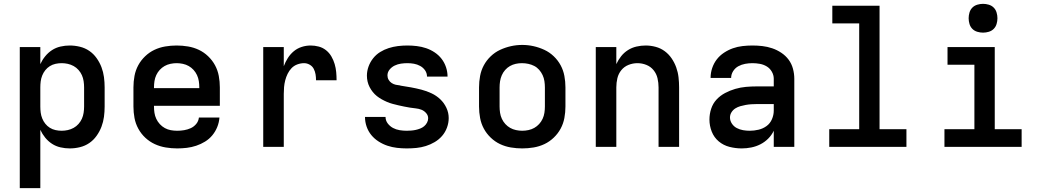

<svg xmlns="http://www.w3.org/2000/svg" viewBox="-20 -765 5440 1000"><path d="M83 215V-520H190V-431Q200 -453 215.5 -472Q231 -491 251 -504Q271 -517 295 -522.5Q319 -528 343 -528Q370 -528 396.5 -521.5Q423 -515 445 -500Q467 -485 483 -462.5Q499 -440 508.5 -415Q518 -390 521.5 -363.5Q525 -337 525 -310V-210Q525 -183 521.5 -156.5Q518 -130 508.5 -105Q499 -80 483 -57.5Q467 -35 445 -20Q423 -5 396.5 1.5Q370 8 343 8Q319 8 295 2.5Q271 -3 251 -16Q231 -29 215.5 -48Q200 -67 190 -89V215ZM301 -84Q317 -84 333 -87.5Q349 -91 363.5 -99Q378 -107 389 -119.5Q400 -132 406.5 -146.5Q413 -161 415.5 -177.5Q418 -194 418 -210V-310Q418 -326 415.5 -342.5Q413 -359 406.5 -373.5Q400 -388 389 -400.5Q378 -413 363.5 -421Q349 -429 333 -432.5Q317 -436 301 -436Q285 -436 269 -432.5Q253 -429 239.5 -420.5Q226 -412 216 -399.5Q206 -387 200 -372Q194 -357 192 -341.5Q190 -326 190 -310V-210Q190 -194 192 -178.5Q194 -163 200 -148Q206 -133 216 -120.5Q226 -108 239.5 -99.5Q253 -91 269 -87.5Q285 -84 301 -84Z M903 8Q873 8 843 3Q813 -2 786 -14.5Q759 -27 737 -47.5Q715 -68 700.5 -94.5Q686 -121 680.5 -150.5Q675 -180 675 -210V-310Q675 -340 680.5 -369.5Q686 -399 700 -425Q714 -451 736 -472Q758 -493 784.5 -505.5Q811 -518 840.5 -523Q870 -528 900 -528Q930 -528 959.5 -523Q989 -518 1015.5 -505.5Q1042 -493 1064 -472Q1086 -451 1100 -425Q1114 -399 1119.5 -369.5Q1125 -340 1125 -310V-214H782V-210Q782 -193 784.5 -177Q787 -161 794 -146Q801 -131 812.5 -118.5Q824 -106 838.5 -98Q853 -90 869.5 -87Q886 -84 903 -84Q921 -84 939 -87Q957 -90 973.5 -97.5Q990 -105 1002 -119.5Q1014 -134 1016 -153H1123Q1121 -127 1111.5 -103.5Q1102 -80 1086 -60.5Q1070 -41 1048 -27.5Q1026 -14 1002 -6Q978 2 953 5Q928 8 903 8ZM1018 -306V-310Q1018 -326 1015.5 -342.5Q1013 -359 1006 -374Q999 -389 988 -401Q977 -413 963 -421Q949 -429 932.5 -432.5Q916 -436 900 -436Q884 -436 867.5 -432.5Q851 -429 837 -421Q823 -413 812 -401Q801 -389 794 -374Q787 -359 784.5 -342.5Q782 -326 782 -310V-306Z M1351 0V-520H1458V-420Q1466 -442 1479 -462.5Q1492 -483 1510 -498Q1528 -513 1551 -520.5Q1574 -528 1598 -528Q1619 -528 1640 -522.5Q1661 -517 1678 -503.5Q1695 -490 1706 -471Q1717 -452 1723 -431.5Q1729 -411 1731 -390Q1733 -369 1733 -347H1626Q1626 -363 1623.5 -378Q1621 -393 1614 -406.5Q1607 -420 1593 -428Q1579 -436 1564 -436Q1546 -436 1528.5 -429.5Q1511 -423 1498.5 -410Q1486 -397 1478 -380.5Q1470 -364 1465.5 -346.5Q1461 -329 1459.5 -311.5Q1458 -294 1458 -276V0Z M2098 8Q2073 8 2047.5 5Q2022 2 1998 -6Q1974 -14 1952 -28Q1930 -42 1914 -61.5Q1898 -81 1889.5 -105.5Q1881 -130 1881 -156H1988Q1988 -137 1999.5 -122Q2011 -107 2027 -98.5Q2043 -90 2061.5 -87Q2080 -84 2098 -84Q2110 -84 2122 -85Q2134 -86 2145.5 -88.5Q2157 -91 2168.5 -95.5Q2180 -100 2189 -107.5Q2198 -115 2204 -126Q2210 -137 2210 -149Q2210 -164 2199.5 -176Q2189 -188 2175 -193.5Q2161 -199 2145.5 -200.5Q2130 -202 2115 -204.5Q2100 -207 2085 -210Q2070 -213 2055 -216.5Q2040 -220 2025 -224Q2010 -228 1996 -234Q1982 -240 1968.5 -247.5Q1955 -255 1943 -264.5Q1931 -274 1921.5 -286Q1912 -298 1905 -311.5Q1898 -325 1894.5 -340Q1891 -355 1891 -371Q1891 -395 1899.5 -418.5Q1908 -442 1923.5 -461.5Q1939 -481 1960 -494Q1981 -507 2004.5 -514.5Q2028 -522 2052.5 -525Q2077 -528 2102 -528Q2126 -528 2151 -525Q2176 -522 2199.5 -514Q2223 -506 2244 -492Q2265 -478 2280 -458.5Q2295 -439 2303 -415Q2311 -391 2311 -366H2204Q2204 -384 2194 -398.5Q2184 -413 2168.5 -421.5Q2153 -430 2136 -433Q2119 -436 2102 -436Q2085 -436 2068 -433.5Q2051 -431 2035.5 -423.5Q2020 -416 2009 -402.5Q1998 -389 1998 -372Q1998 -360 2004 -349.5Q2010 -339 2020 -332.5Q2030 -326 2041.5 -323.5Q2053 -321 2064 -320L2066 -319Q2093 -315 2120.5 -310Q2148 -305 2175 -298Q2202 -291 2227.5 -279Q2253 -267 2273 -248Q2293 -229 2305 -203.5Q2317 -178 2317 -150Q2317 -125 2308 -100.5Q2299 -76 2282.5 -57Q2266 -38 2244 -25Q2222 -12 2198 -4.5Q2174 3 2149 5.5Q2124 8 2098 8Z M2700 8Q2670 8 2640.5 3Q2611 -2 2584.5 -14.5Q2558 -27 2536 -48Q2514 -69 2500 -95Q2486 -121 2480.5 -150.5Q2475 -180 2475 -210V-310Q2475 -340 2480.5 -369.5Q2486 -399 2500 -425Q2514 -451 2536 -472Q2558 -493 2585 -505.5Q2612 -518 2641 -524.5Q2670 -531 2700 -531Q2730 -531 2759 -524.5Q2788 -518 2815 -505.5Q2842 -493 2864 -472Q2886 -451 2900 -425Q2914 -399 2919.5 -369.5Q2925 -340 2925 -310V-210Q2925 -180 2919.5 -150.5Q2914 -121 2900 -95Q2886 -69 2864 -48Q2842 -27 2815.5 -14.5Q2789 -2 2759.5 3Q2730 8 2700 8ZM2700 -84Q2716 -84 2732.5 -87.5Q2749 -91 2763 -99Q2777 -107 2788 -119Q2799 -131 2806 -146Q2813 -161 2815.5 -177.5Q2818 -194 2818 -210V-310Q2818 -326 2815.5 -342.5Q2813 -359 2806 -374Q2799 -389 2788 -401.5Q2777 -414 2762.5 -421.5Q2748 -429 2731.5 -432.5Q2715 -436 2698 -436Q2682 -436 2666 -432.5Q2650 -429 2636 -421Q2622 -413 2611 -400.5Q2600 -388 2593.5 -373Q2587 -358 2584.5 -342Q2582 -326 2582 -310V-210Q2582 -194 2584.5 -177.5Q2587 -161 2594 -146Q2601 -131 2612 -119Q2623 -107 2637 -99Q2651 -91 2667.5 -87.5Q2684 -84 2700 -84Z M3083 0V-520H3190V-431Q3200 -453 3215 -472Q3230 -491 3250.5 -504Q3271 -517 3295 -522.5Q3319 -528 3343 -528Q3369 -528 3395 -521Q3421 -514 3442 -498.5Q3463 -483 3478 -461Q3493 -439 3502 -414Q3511 -389 3514 -362.5Q3517 -336 3517 -310V0H3410V-310Q3410 -334 3404.5 -357.5Q3399 -381 3384 -399.5Q3369 -418 3346.5 -427Q3324 -436 3300 -436Q3276 -436 3253.5 -427Q3231 -418 3216 -399.5Q3201 -381 3195.5 -357.5Q3190 -334 3190 -310V0Z M3843 8Q3811 8 3779.5 0Q3748 -8 3723.5 -28.5Q3699 -49 3687 -79.5Q3675 -110 3675 -142Q3675 -171 3684 -198.5Q3693 -226 3712 -246.5Q3731 -267 3756.5 -280.5Q3782 -294 3809.5 -302Q3837 -310 3865 -312.5Q3893 -315 3922 -315H4010V-355Q4010 -374 4000 -391.5Q3990 -409 3973.5 -419Q3957 -429 3937.5 -432.5Q3918 -436 3899 -436Q3880 -436 3861 -432.5Q3842 -429 3825.5 -420Q3809 -411 3798.5 -394.5Q3788 -378 3788 -359Q3788 -359 3788 -359Q3788 -359 3788 -359Q3788 -359 3788 -359Q3788 -359 3788 -359H3681Q3681 -359 3681 -359.5Q3681 -360 3681 -360Q3681 -386 3689.5 -411Q3698 -436 3713.5 -456Q3729 -476 3751 -490.5Q3773 -505 3797 -513.5Q3821 -522 3847 -525Q3873 -528 3899 -528Q3925 -528 3951 -525Q3977 -522 4002 -513.5Q4027 -505 4049.5 -490Q4072 -475 4087.5 -454Q4103 -433 4110 -407Q4117 -381 4117 -355V0H4010V-84Q3999 -61 3981 -43Q3963 -25 3940.5 -13.5Q3918 -2 3893 3Q3868 8 3843 8ZM3885 -84Q3908 -84 3931 -89.5Q3954 -95 3972.5 -108.5Q3991 -122 4000.5 -144Q4010 -166 4010 -189V-223H3922Q3907 -223 3892.5 -222Q3878 -221 3864 -218.5Q3850 -216 3836 -212Q3822 -208 3810 -200.5Q3798 -193 3790 -180.5Q3782 -168 3782 -153Q3782 -136 3792 -121Q3802 -106 3817.5 -98Q3833 -90 3850 -87Q3867 -84 3885 -84Z M4299 0V-92H4455V-643H4315V-735H4561V-92H4701V0Z M4899 0V-92H5055V-428H4915V-520H5161V-92H5301V0ZM5100 -595Q5085 -595 5070 -599.5Q5055 -604 5044.5 -614.5Q5034 -625 5029.5 -640Q5025 -655 5025 -670Q5025 -685 5029.5 -700Q5034 -715 5044.5 -725.5Q5055 -736 5070 -740.5Q5085 -745 5100 -745Q5115 -745 5130 -740.5Q5145 -736 5155.5 -725.5Q5166 -715 5170.5 -700Q5175 -685 5175 -670Q5175 -655 5170.5 -640Q5166 -625 5155.5 -614.5Q5145 -604 5130 -599.5Q5115 -595 5100 -595Z"/></svg>

Font: Iosevka Custom SmBdEx
Style: Regular
Weight: 600
Width: 7
Monospace: yes
Designer: Belleve Invis
Foundry: Belleve Invis
Version: Version 11.2.4; ttfautohint (v1.8.4)